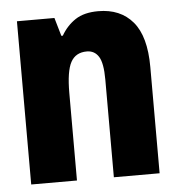

<svg xmlns="http://www.w3.org/2000/svg" viewBox="-45 -605 591 648"><g transform="rotate(-5 250.0 -281.5)"><path d="M35 0V-553H162L180 -491H185Q204 -524 233.5 -543.5Q263 -563 311 -563Q386 -563 428 -513.5Q470 -464 470 -360V0H315V-331Q315 -387 301 -409Q287 -431 261 -431Q223 -431 206.5 -400.5Q190 -370 190 -296V0Z"/></g></svg>

Font: Noto Sans Mono ExtraCondensed Black
Style: Regular
Weight: 900
Width: 2
Designer: Monotype Design Team
Foundry: Monotype Imaging Inc.
Version: Version 2.014